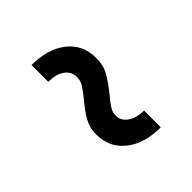

<svg xmlns="http://www.w3.org/2000/svg" viewBox="-3 -580 567 567"><g transform="rotate(45 281.0 -296.0)"><path d="M361 -216Q334 -216 312 -228Q290 -240 264 -262Q242 -280 229 -288Q216 -296 201 -296Q178 -296 164.5 -277Q151 -258 151 -226H81Q81 -294 113.5 -335Q146 -376 201 -376Q232 -376 254 -363.5Q276 -351 306 -327Q325 -311 337 -303.5Q349 -296 362 -296Q384 -296 397.5 -315.5Q411 -335 411 -366H481Q481 -298 448.5 -257Q416 -216 361 -216Z"/></g></svg>

Font: Madhuban Bold
Style: Regular
Weight: 700
Designer: jaikishan Patel
Foundry: MagicType
Version: Version 1.000